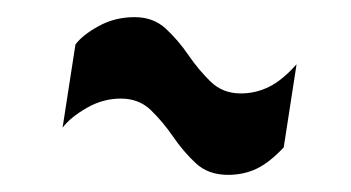

<svg xmlns="http://www.w3.org/2000/svg" viewBox="-20 -416 409 224"><path d="M311 -244Q294 -226 279 -219Q264 -212 246 -212Q223 -212 208.5 -225.5Q194 -239 182 -256.5Q170 -274 156 -287.5Q142 -301 121 -301Q100 -301 81 -290Q62 -279 53 -267L68 -364Q76 -375 95 -385.5Q114 -396 137 -396Q159 -396 173.5 -382.5Q188 -369 200 -351.5Q212 -334 226 -320.5Q240 -307 261 -307Q278 -307 293.5 -314.5Q309 -322 326 -341Z"/></svg>

Font: Georama Extra Condensed SemiBold
Style: Italic
Weight: 600
Width: 2
Italic angle: -9°
Designer: Jean-Baptiste Levee
Foundry: Production Type
Version: Version 1.000